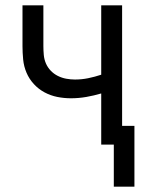

<svg xmlns="http://www.w3.org/2000/svg" viewBox="-20 -540 540 717"><path d="M405 157V0H358V-191Q331 -183 302.5 -178Q274 -173 245 -173Q219 -173 194 -178Q169 -183 146.5 -195Q124 -207 106.5 -226Q89 -245 79 -268.5Q69 -292 66.5 -317.5Q64 -343 64 -368V-520H142V-368Q142 -352 143.5 -335Q145 -318 151.5 -303Q158 -288 169.5 -276Q181 -264 196 -256.5Q211 -249 227.5 -246Q244 -243 260 -243Q285 -243 309.5 -248Q334 -253 358 -261V-520H436V-70H482V157Z"/></svg>

Font: Iosevka Term
Style: Regular
Weight: 400
Monospace: yes
Designer: Belleve Invis
Foundry: Belleve Invis
Version: Version 30.0.1